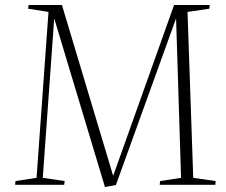

<svg xmlns="http://www.w3.org/2000/svg" viewBox="-20 -743 909 772"><path d="M688 -669 446 1 402 9 198 -669 152 -28 240 -15 238 0H41L42 -15L127 -28L175 -695L93 -708L95 -723H229L435 -36L680 -723H823L822 -708L734 -695L757 -28L847 -15L846 0H622L624 -15L708 -28Z"/></svg>

Font: Literata 60pt ExtraLight
Style: Italic
Weight: 250
Italic angle: -2°
Designer: Latin by Veronika Burian and Jose Scaglione. Greek by Irene Vlachou. Cyrillic by Vera Evstafieva
Foundry: TypeTogether
Version: Version 3.103;gftools[0.9.29]